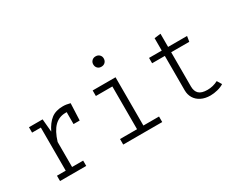

<svg xmlns="http://www.w3.org/2000/svg" viewBox="-102 -1218 2049 1664"><g transform="rotate(-30 923.0 -386.0)"><path d="M534.4 -538.5 527.2 -369.2H465.6V-474.4L466.7 -487.7Q462.6 -488.2 453.8 -488.2Q388.2 -488.2 342.8 -443.3Q297.4 -398.5 268.7 -303.6V-53.3H379.5V0H117.4V-53.3H205.1V-484.6H117.4V-538.5H253.8L265.6 -409.2Q299.5 -479.5 344.6 -514.4Q389.7 -549.2 461.5 -549.2Q480.5 -549.2 496.2 -546.7Q511.8 -544.1 534.4 -538.5Z M976.9 -731.3Q976.9 -708.2 962.3 -693.3Q947.7 -678.5 923.6 -678.5Q900.5 -678.5 886.2 -693.3Q871.8 -708.2 871.8 -731.3Q871.8 -752.8 886.4 -767.4Q901 -782.1 923.6 -782.1Q947.7 -782.1 962.3 -767.4Q976.9 -752.8 976.9 -731.3ZM754.9 -538.5H983.6V-55.4H1140V0H749.7V-55.4H920V-483.1H754.9Z M1753.8 -25.6Q1728.2 -8.7 1690.5 0.8Q1652.8 10.3 1619 10.3Q1566.2 10.3 1526.9 -9.2Q1487.7 -28.7 1466.9 -63.1Q1446.2 -97.4 1446.2 -141V-485.1H1319V-538.5H1446.2V-662.6L1509.7 -670.3V-538.5H1699.5L1690.8 -485.1H1509.7V-142.6Q1509.7 -94.4 1535.9 -69.7Q1562.1 -45.1 1620.5 -45.1Q1676.4 -45.1 1726.2 -71.3Z"/></g></svg>

Font: Fira Code Fixed Light
Style: Regular
Weight: 300
Monospace: yes
Designer: Carrois Corporate, Edenspiekermann AG, Nikita Prokopov
Foundry: Carrois Corporate, Edenspiekermann AG, Nikita Prokopov
Version: Version 5.002